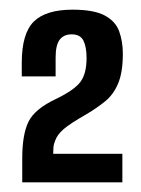

<svg xmlns="http://www.w3.org/2000/svg" viewBox="-20 -614 291 397"><path d="M26 -237V-287Q26 -336 39 -362.5Q52 -389 97 -410Q134 -428 146.5 -445Q159 -462 159 -494Q159 -517 152.5 -530Q146 -543 128 -543Q112 -543 103.5 -532Q95 -521 95 -495V-456H25V-484Q25 -545 50 -569.5Q75 -594 130 -594Q174 -594 196.5 -582Q219 -570 226.5 -549Q234 -528 234 -503Q234 -465 224.5 -442Q215 -419 198 -405Q181 -391 159 -378Q124 -358 111 -346.5Q98 -335 94 -323Q91 -316 90.5 -309Q90 -302 90 -296H233V-237Z"/></svg>

Font: Alumni Sans
Style: Bold
Weight: 700
Designer: Robert E. Leuschke
Foundry: Robert E. Leuschke
Version: Version 1.018